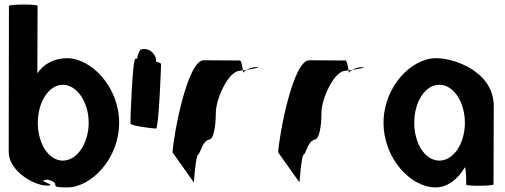

<svg xmlns="http://www.w3.org/2000/svg" viewBox="-20 -810 2202 838"><path d="M18 -146C18 -66 125 0 186 0C240 0 126 -23 189 -26C259 -6 178 8 273 8C379 8 500 -118 500 -274C500 -430 379 -556 273 -556C218 -556 171 -532 143 -490L144 -785C144 -792 19 -792 19 -784ZM145 -274C145 -366 194 -440 254 -440C315 -440 367 -366 367 -274C367 -184 316 -109 254 -109C192 -109 145 -184 145 -274Z M549 -272C549 -260 648 -249 661 -249C673 -249 683 -518 683 -530C683 -534 674 -538 661 -541C662 -548 661 -556 657 -564C647 -588 619 -602 596 -594C590 -594 583 -578 578 -554H571C558 -554 549 -284 549 -272Z M733 -145 826 -14C826 -6 834 -135 845 -135C855 -142 863 -194 893 -201C912 -201 922 -258 922 -318C922 -378 977 -501 1027 -501C1027 -501 1032 -502 1040 -503C1038 -520 1033 -546 1027 -546C1027 -546 922 -547 869 -547C798 -547 738 -225 733 -145ZM1040 -503C1041 -498 1041 -494 1041 -491C1041 -494 1047 -500 1056 -505C1050 -504 1045 -504 1040 -503ZM1056 -505C1086 -510 1125 -517 1098 -517C1082 -517 1067 -511 1056 -505Z M1194 -145 1287 -14C1287 -6 1295 -135 1306 -135C1316 -142 1324 -194 1354 -201C1373 -201 1383 -258 1383 -318C1383 -378 1438 -501 1488 -501C1488 -501 1493 -502 1501 -503C1499 -520 1494 -546 1488 -546C1488 -546 1383 -547 1330 -547C1259 -547 1199 -225 1194 -145ZM1501 -503C1502 -498 1502 -494 1502 -491C1502 -494 1508 -500 1517 -505C1511 -504 1506 -504 1501 -503ZM1517 -505C1547 -510 1586 -517 1559 -517C1543 -517 1528 -511 1517 -505Z M1654 -274C1654 -118 1773 8 1881 8C1933 8 1979 -28 2009 -80C2015 -76 2015 -4 2015 -4C2015 3 2134 2 2134 -5L2135 -347C2135 -500 1957 -558 1881 -556C1773 -554 1654 -430 1654 -274ZM1788 -274C1788 -366 1836 -440 1898 -440C1959 -440 2009 -366 2009 -274C2009 -184 1960 -109 1898 -109C1835 -109 1788 -184 1788 -274Z"/></svg>

Font: Ampere
Style: SuCnd
Weight: 400
Version: Version 1